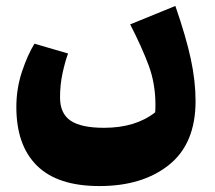

<svg xmlns="http://www.w3.org/2000/svg" viewBox="-20 -366 723 646"><path d="M315 260H314Q174 260 104.5 191.5Q35 123 35 -6Q35 -68 54 -125Q73 -182 96 -219L209 -186Q199 -159 190.5 -120Q182 -81 182 -38Q182 16 217.5 40Q253 64 330 64Q436 64 502 12Q503 4 503 -13Q503 -85 480 -146.5Q457 -208 418 -284L570 -346Q606 -242 622 -167.5Q638 -93 638 -26Q638 117 549 188.5Q460 260 315 260Z"/></svg>

Font: FiraGO Heavy
Style: Italic
Weight: 900
Italic angle: -8°
Designer: bBox Type GmbH
Foundry: bBox Type GmbH
Version: Version 1.001